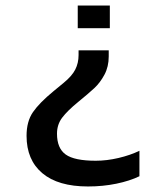

<svg xmlns="http://www.w3.org/2000/svg" viewBox="-20 -628 535 694"><path d="M261 -608H377V-526H261ZM76 -137Q76 -189 99 -222.5Q122 -256 173 -298Q180 -304 210 -328.5Q240 -353 252 -376.5Q264 -400 264 -429V-446H373V-424Q373 -387 357.5 -358Q342 -329 321 -309.5Q300 -290 262 -259Q224 -228 205 -203Q186 -178 186 -145Q186 -92 217.5 -69.5Q249 -47 326 -47Q366 -47 408.5 -57Q451 -67 484 -83V9Q449 26 400.5 36Q352 46 298 46Q190 46 133 -2Q76 -50 76 -137Z"/></svg>

Font: Kanit
Style: Regular
Weight: 400
Designer: Katatrad Team
Foundry: Cadson Demak
Version: Version 1.001